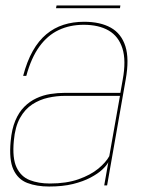

<svg xmlns="http://www.w3.org/2000/svg" viewBox="-20 -677 533 701"><path d="M159.5 4Q209 4 246.5 -5.2Q284 -14.5 310.8 -28.8Q337.5 -43 353.5 -58Q369.5 -73 375.5 -85L360.5 0H371L439 -387Q452.5 -462 437.8 -508.2Q423 -554.5 384.5 -576Q346 -597.5 287 -597.5Q246.5 -597.5 212 -586.5Q177.5 -575.5 149.2 -552Q121 -528.5 99.8 -491Q78.5 -453.5 64.5 -400H76Q94 -466 123.8 -507Q153.5 -548 194.2 -567.2Q235 -586.5 285.5 -586.5Q340.5 -586.5 376.8 -565.5Q413 -544.5 427 -500.2Q441 -456 428 -386L419.5 -338H217Q190.5 -338 163.8 -333.8Q137 -329.5 112.8 -318.2Q88.5 -307 68.8 -287.2Q49 -267.5 36 -236.8Q23 -206 19 -162Q12.5 -93.5 29 -57.8Q45.5 -22 79.8 -9Q114 4 159.5 4ZM162 -7Q120.5 -7 88.5 -19.5Q56.5 -32 40.5 -65.8Q24.5 -99.5 30.5 -163Q35 -214 53 -246.2Q71 -278.5 98 -296Q125 -313.5 155.8 -320.2Q186.5 -327 216.5 -327H418L379 -107Q367 -84.5 338.8 -61.2Q310.5 -38 266.5 -22.5Q222.5 -7 162 -7ZM184.5 -647H418L419.5 -657H186.5Z"/></svg>

Font: Anybody Thin Thin
Style: Italic
Weight: 250
Italic angle: -10°
Version: Version 1.113;gftools[0.9.25]